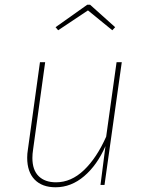

<svg xmlns="http://www.w3.org/2000/svg" viewBox="-20 -782 616 812"><path d="M95 -115Q95 -132 98 -150L149 -519H171L120 -150Q117 -131 117 -114Q117 -63 143.5 -37Q170 -11 217 -11Q281 -11 335 -62.5Q389 -114 429 -204L473 -519H495L422 0H405L426 -164Q391 -84 336 -37Q281 10 215 10Q158 10 126.5 -22.5Q95 -55 95 -115ZM215 -667 349 -762H361L467 -667L455 -654L352 -738L226 -654Z"/></svg>

Font: FiraGO Thin
Style: Italic
Weight: 100
Italic angle: -8°
Designer: bBox Type GmbH
Foundry: bBox Type GmbH
Version: Version 1.001